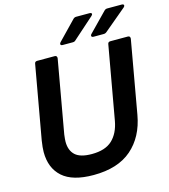

<svg xmlns="http://www.w3.org/2000/svg" viewBox="-138 -1073 1048 1194"><g transform="rotate(-15 386.0 -475.5)"><path d="M52 -204Q52 -232 59 -277L143 -749Q145 -763 160 -763H273Q281 -763 284.5 -758Q288 -753 287 -745L204 -277Q200 -245 200 -231Q200 -175 232.5 -145Q265 -115 339 -115Q426 -115 471 -157.5Q516 -200 530 -277L614 -749Q616 -763 631 -763H744Q752 -763 755.5 -758Q759 -753 758 -745L675 -277Q651 -141 562 -63.5Q473 14 316 14Q181 14 116.5 -43.5Q52 -101 52 -204ZM339 -817Q325 -817 325 -827Q325 -830 330 -837L446 -957Q454 -965 465 -965H551Q558 -965 561.5 -962.5Q565 -960 565 -956Q565 -952 558 -945L423 -825Q416 -817 404 -817ZM538 -817Q524 -817 524 -827Q524 -832 529 -837L646 -957Q654 -965 665 -965H758Q765 -965 768.5 -962.5Q772 -960 772 -956Q772 -951 766 -945L623 -825Q614 -817 603 -817Z"/></g></svg>

Font: Open Sauce Two
Style: Bold Italic
Weight: 700
Italic angle: -10°
Designer: Alfredo Marco Pradil
Foundry: Creative Sauce Fz LLC
Version: Version 1.477